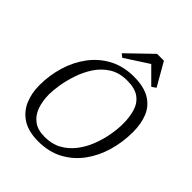

<svg xmlns="http://www.w3.org/2000/svg" viewBox="-225 -934 1072 1072"><g transform="rotate(45 310.5 -398.5)"><path d="M262 9Q185 9 137 -21.5Q89 -52 67 -103.5Q45 -155 45 -217Q45 -296 67 -369Q89 -442 132.5 -500Q176 -558 239.5 -591.5Q303 -625 385 -625Q463 -625 510.5 -597Q558 -569 579 -519Q600 -469 600 -403Q600 -323 578.5 -249Q557 -175 514.5 -117Q472 -59 409 -25Q346 9 262 9ZM270 -34Q327 -34 369.5 -57.5Q412 -81 442.5 -120.5Q473 -160 491.5 -207.5Q510 -255 519 -304Q528 -353 528 -395Q528 -449 515 -491.5Q502 -534 468.5 -558.5Q435 -583 373 -583Q311 -583 267 -555Q223 -527 194.5 -483Q166 -439 149.5 -389Q133 -339 126 -294Q119 -249 119 -221Q119 -168 134 -125.5Q149 -83 182 -58.5Q215 -34 270 -34ZM264 -653 244 -669 386 -806H440L518 -670L493 -653L403 -743Z"/></g></svg>

Font: Manuale Light
Style: Italic
Weight: 300
Italic angle: -11°
Version: Version 1.002